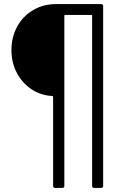

<svg xmlns="http://www.w3.org/2000/svg" viewBox="-20 -720 617 940"><path d="M475 -700Q485 -700 485 -690V190Q485 200 475 200H441Q431 200 431 190V-643Q431 -647 427 -647H299Q295 -647 295 -643V190Q295 200 285 200H250Q240 200 240 190V-246Q240 -250 236 -250Q179 -253 133.5 -283.5Q88 -314 62 -364Q36 -414 36 -475Q36 -538 64 -589.5Q92 -641 142 -670.5Q192 -700 254 -700Z"/></svg>

Font: Amber EN
Style: Regular
Weight: 400
Designer: Jeremy Tribby
Foundry: Tribby Type Co.
Version: Version 1.403 November 24, 2021